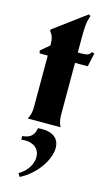

<svg xmlns="http://www.w3.org/2000/svg" viewBox="-166 -814 720 1252"><g transform="rotate(15 194.5 -188.5)"><path d="M59 0H281C268 -23 263 -48 263 -84V-430H349L369 -522L351 -526C339 -505 327 -500 289 -500H263V-589C263 -678 265 -702 281 -751L269 -759L53 -599V-587C71 -569 79 -542 79 -499L20 -448L24 -430H79V-84C79 -48 73 -24 59 0ZM93 360 107 382C212 329 285 220 285 139C285 78 242 34 140 44C133 84 117 115 54 120V144C139 134 179 176 179 229C179 273 152 326 93 360Z"/></g></svg>

Font: Sinistre Bold
Style: Regular
Weight: 900
Designer: Jules Durand
Foundry: Collletttivo
Version: Version 69.420;Glyphs 3.2 (3217)